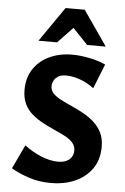

<svg xmlns="http://www.w3.org/2000/svg" viewBox="-61 -959 662 1018"><g transform="rotate(5 270.0 -450.5)"><path d="M358 -168Q358 -192 342 -209.5Q326 -227 300 -240.5Q274 -254 243.5 -267.5Q213 -281 182 -297.5Q151 -314 124.5 -336Q98 -358 82.5 -389.5Q67 -421 67 -465Q67 -530 98 -576.5Q129 -623 182.5 -648Q236 -673 304 -673Q344 -673 393 -663.5Q442 -654 481 -636L429 -505Q395 -532 354.5 -546Q314 -560 281 -560Q254 -560 238 -550Q222 -540 215 -525.5Q208 -511 208 -497Q208 -474 224 -458Q240 -442 266 -428.5Q292 -415 323.5 -401Q355 -387 386 -370Q417 -353 443 -330Q469 -307 485 -275.5Q501 -244 501 -200Q501 -129 466 -81Q431 -33 374.5 -9Q318 15 251 15Q185 15 130 -3.5Q75 -22 37 -45L97 -172Q138 -141 186 -121Q234 -101 278 -101Q315 -101 336.5 -119Q358 -137 358 -168ZM377 -731 273 -840 246 -916H348L476 -731ZM118 -731 246 -916H348L322 -841L217 -731Z"/></g></svg>

Font: Ysabeau Office ExtraBold
Style: Regular
Weight: 800
Designer: Christian Thalmann (Catharsis Fonts)
Version: Version 2.001;gftools[0.9.30]; featfreeze: tnum,lnum,ss02